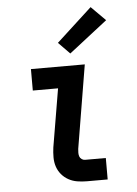

<svg xmlns="http://www.w3.org/2000/svg" viewBox="-54 -814 609 856"><g transform="rotate(-5 250.0 -386.0)"><path d="M300 0Q278 0 257 -3.5Q236 -7 218 -17Q200 -27 187 -42.5Q174 -58 167.5 -77.5Q161 -97 161 -119Q161 -141 164 -163L208 -424H95V-520H336L274 -147Q273 -138 273 -129.5Q273 -121 275.5 -113.5Q278 -106 285 -101Q292 -96 300 -96H393V0ZM276 -574 225 -626 384 -772 448 -708Z"/></g></svg>

Font: Iosevka Gothic
Style: Bold Italic
Weight: 700
Italic angle: -9°
Monospace: yes
Designer: Belleve Invis
Foundry: Belleve Invis
Version: Version 15.5.1; ttfautohint (v1.8.4)